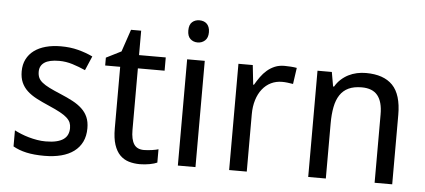

<svg xmlns="http://www.w3.org/2000/svg" viewBox="-50 -846 2138 965"><g transform="rotate(5 1018.5 -363.5)"><path d="M405.8 -147Q405.8 -107.9 391.6 -78.6Q377.4 -49.3 350.8 -29.5Q324.2 -9.8 286.6 0Q249 9.8 202.1 9.8Q148.9 9.8 110.8 1.2Q72.8 -7.3 43.9 -23.9V-105Q59.1 -97.2 77.6 -89.6Q96.2 -82 116.7 -76.2Q137.2 -70.3 158.9 -66.7Q180.7 -63 202.1 -63Q233.9 -63 256.1 -68.4Q278.3 -73.7 292.2 -83.7Q306.2 -93.8 312.5 -108.2Q318.8 -122.6 318.8 -140.1Q318.8 -155.3 314 -167.5Q309.1 -179.7 296.1 -191.7Q283.2 -203.6 260.7 -215.8Q238.3 -228 203.1 -243.2Q168 -258.3 139.9 -272.9Q111.8 -287.6 92.3 -305.7Q72.8 -323.7 62.3 -347.4Q51.8 -371.1 51.8 -403.8Q51.8 -438 65.2 -464.6Q78.6 -491.2 103 -509.3Q127.4 -527.3 161.6 -536.6Q195.8 -545.9 237.8 -545.9Q285.2 -545.9 324.5 -535.6Q363.8 -525.4 398.9 -508.8L368.2 -437Q336.4 -451.2 303 -461.7Q269.5 -472.2 234.9 -472.2Q185.1 -472.2 161.1 -455.8Q137.2 -439.5 137.2 -409.2Q137.2 -392.1 142.8 -379.4Q148.4 -366.7 162.1 -355.5Q175.8 -344.2 198.7 -332.8Q221.7 -321.3 255.9 -307.1Q291 -292.5 318.6 -277.8Q346.2 -263.2 365.7 -244.9Q385.3 -226.6 395.5 -203.1Q405.8 -179.7 405.8 -147Z M698.2 -63Q707 -63 718 -64Q729 -64.9 739.3 -66.4Q749.5 -67.9 758.1 -69.8Q766.6 -71.8 771 -73.2V-5.9Q764.6 -2.9 754.9 0Q745.1 2.9 733.4 5.1Q721.7 7.3 709 8.5Q696.3 9.8 684.1 9.8Q653.8 9.8 627.9 2Q602.1 -5.9 583.3 -24.9Q564.5 -43.9 553.7 -76.4Q543 -108.9 543 -158.2V-469.2H467.3V-508.8L543 -546.9L581.1 -659.2H632.3V-536.1H767.1V-469.2H632.3V-158.2Q632.3 -110.8 647.7 -86.9Q663.1 -63 698.2 -63Z M963.9 0H875V-536.1H963.9ZM868.2 -681.2Q868.2 -710.4 883.1 -723.6Q897.9 -736.8 919.9 -736.8Q930.7 -736.8 940.2 -733.6Q949.7 -730.5 956.8 -723.6Q963.9 -716.8 968 -706.3Q972.2 -695.8 972.2 -681.2Q972.2 -652.8 956.8 -638.9Q941.4 -625 919.9 -625Q897.9 -625 883.1 -638.7Q868.2 -652.3 868.2 -681.2Z M1365.7 -545.9Q1379.9 -545.9 1397.5 -544.7Q1415 -543.5 1427.7 -541L1416 -459Q1402.3 -461.4 1387.9 -463.1Q1373.5 -464.8 1360.8 -464.8Q1330.1 -464.8 1304.7 -452.4Q1279.3 -439.9 1261 -416.7Q1242.7 -393.6 1232.7 -361.1Q1222.7 -328.6 1222.7 -289.1V0H1133.8V-536.1H1206.1L1216.8 -438H1220.7Q1232.9 -459 1246.8 -478.5Q1260.7 -498 1278.1 -512.9Q1295.4 -527.8 1316.9 -536.9Q1338.4 -545.9 1365.7 -545.9Z M1867.7 0V-345.2Q1867.7 -408.7 1842 -440.4Q1816.4 -472.2 1761.7 -472.2Q1722.2 -472.2 1695.3 -459.5Q1668.5 -446.8 1652.1 -421.9Q1635.7 -397 1628.7 -360.8Q1621.6 -324.7 1621.6 -277.8V0H1532.7V-536.1H1605L1617.7 -463.9H1622.6Q1634.8 -484.9 1651.6 -500.2Q1668.5 -515.6 1688.5 -525.9Q1708.5 -536.1 1731 -541Q1753.4 -545.9 1776.9 -545.9Q1866.2 -545.9 1911.4 -499.3Q1956.5 -452.6 1956.5 -350.1V0Z"/></g></svg>

Font: WenQuanYi Micro Hei
Style: Regular
Weight: 400
Foundry: Ascender Corporation
Version: Version 0.2.0-beta